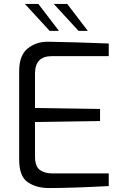

<svg xmlns="http://www.w3.org/2000/svg" viewBox="-20 -947 627 971"><path d="M77 -139V-588Q77 -666 119 -701Q161 -736 222 -736Q382 -733 471 -729L530 -727V-663H242Q157 -663 157 -575V-401L486 -396V-335L157 -330V-157Q157 -106 181 -88Q205 -70 246 -70H530V-6Q340 4 227 4Q164 4 120.5 -25.5Q77 -55 77 -139ZM106 -927H174L278 -791H231ZM252 -927H320L424 -791H377Z"/></svg>

Font: Exo
Style: Regular
Weight: 400
Designer: Natanael Gama
Foundry: Natanael Gama
Version: Version 1.500; ttfautohint (v1.6)